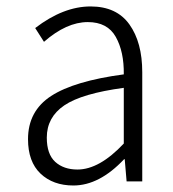

<svg xmlns="http://www.w3.org/2000/svg" viewBox="-20 -566 540 599"><path d="M209 12.7Q145.5 12.7 106.4 -24.4Q67.4 -61.5 67.4 -131.8Q67.4 -219.7 139.6 -266.6Q211.9 -313.5 366.2 -334Q367.2 -404.3 341.3 -450.7Q315.4 -497.1 253.9 -497.1Q187.5 -497.1 117.2 -435.5L89.8 -478.5Q177.7 -545.9 262.7 -545.9Q343.8 -545.9 383.8 -489.7Q423.8 -433.6 423.8 -340.8V0H375L369.1 -69.3H367.2Q290 12.7 209 12.7ZM221.7 -37.1Q290 -37.1 366.2 -118.2V-292Q235.4 -274.4 180.7 -237.3Q126 -200.2 126 -136.7Q126 -85 152.3 -61Q178.7 -37.1 221.7 -37.1Z"/></svg>

Font: Gen Shin Gothic Monospace Light
Style: Regular
Weight: 300
Designer: [Source Han Sans]
Ryoko NISHIZUKA  (kana & ideographs); Paul D. Hunt (Latin, Greek & Cyrillic); Wenlong ZHANG  (bopomofo
Version: Version 1.002.20150607